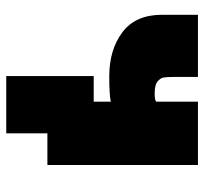

<svg xmlns="http://www.w3.org/2000/svg" viewBox="-40 -494 669 630"><g transform="rotate(90 295.0 -179.5)"><path d="M522 -494V0H418V135H230V-152H314V-208Q290 -203 231 -203Q144 -203 86.5 -246Q29 -289 29 -376V-494H233V-412Q233 -391 235 -380.5Q237 -370 248.5 -361Q260 -352 287 -352Q309 -352 314 -357V-494Z"/></g></svg>

Font: Nunito Sans Heavy
Style: Regular
Weight: 400
Designer: Vernon Adams
Foundry: Vernon Adams
Version: Version 2.500